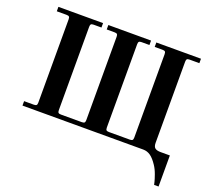

<svg xmlns="http://www.w3.org/2000/svg" viewBox="-147 -906 1442 1301"><g transform="rotate(20 574.0 -256.0)"><path d="M62 0H933C952.3 0 970 5.7 986 17C1002 28.3 1018.3 46.7 1035 72C1046.3 88.7 1056 108.3 1064 131C1072 153.7 1077 169.5 1079 178.5C1081 187.5 1082.7 194.7 1084 200H1116V-24H1049C1031 -24 1017.7 -27.3 1009 -34C1000.3 -40.7 996 -53.3 996 -72V-656C996 -665.3 997.7 -671.7 1001 -675C1004.3 -678.3 1010.7 -680 1020 -680H1090V-712H768V-680H824C833.3 -680 839.7 -678.3 843 -675C846.3 -671.7 848 -665.3 848 -656V-56C848 -46.7 846.3 -40.3 843 -37C839.7 -33.7 833.3 -32 824 -32H674C664.7 -32 658.3 -33.7 655 -37C651.7 -40.3 650 -46.7 650 -56V-656C650 -665.3 651.7 -671.7 655 -675C658.3 -678.3 664.7 -680 674 -680H730V-712H422V-680H478C487.3 -680 493.7 -678.3 497 -675C500.3 -671.7 502 -665.3 502 -656V-56C502 -46.7 500.3 -40.3 497 -37C493.7 -33.7 487.3 -32 478 -32H328C318.7 -32 312.3 -33.7 309 -37C305.7 -40.3 304 -46.7 304 -56V-656C304 -665.3 305.7 -671.7 309 -675C312.3 -678.3 318.7 -680 328 -680H384V-712H62V-680H132C141.3 -680 147.7 -678.3 151 -675C154.3 -671.7 156 -665.3 156 -656V-56C156 -46.7 154.3 -40.3 151 -37C147.7 -33.7 141.3 -32 132 -32H62Z"/></g></svg>

Font: Km Standard TT
Style: Bold
Weight: 700
Designer: Alexey Kryukov <alexios@thessalonica.org.ru>
Version: Version 2.0.2